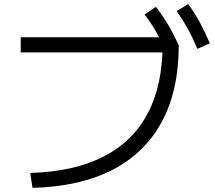

<svg xmlns="http://www.w3.org/2000/svg" viewBox="-20 -875 1040 927"><path d="M126 -40Q337 -46 479 -118.5Q621 -191 693 -327Q765 -463 765 -661L803 -622H80V-695H820L843 -656Q843 -439 761.5 -287.5Q680 -136 523 -55Q366 26 137 32ZM784 -625Q757 -682 732.5 -724Q708 -766 678 -805L733 -842Q766 -799 792.5 -754Q819 -709 843 -656ZM933 -639Q909 -696 885 -739Q861 -782 833 -822L889 -855Q921 -811 945.5 -765.5Q970 -720 993 -666Z"/></svg>

Font: M PLUS 1 Thin
Style: Regular
Weight: 400
Version: Version 1.001